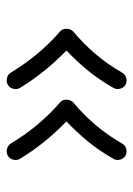

<svg xmlns="http://www.w3.org/2000/svg" viewBox="68 -596 402 579"><g transform="rotate(-90 269.5 -307.0)"><path d="M302.7 -484.9Q311.5 -490.2 322.8 -487.5Q334 -484.9 339.4 -476.1Q391.6 -389.6 463.4 -327.6Q472.7 -319.8 471.7 -306.6Q470.7 -293.5 462.9 -287.1Q427.2 -257.3 396.2 -221.2Q365.2 -185.1 339.4 -140.1Q334.5 -130.9 323.7 -127.9Q313 -125 303.2 -129.9Q293.9 -135.3 291 -146.2Q288.1 -157.2 293.5 -166.5Q317.4 -208.5 345.7 -243.2Q374 -277.8 406.2 -308.1Q374.5 -338.9 346.2 -373.5Q317.9 -408.2 293.5 -448.2Q288.1 -457 290.8 -468.3Q293.5 -479.5 302.7 -484.9ZM88.9 -484.9Q97.7 -490.2 108.9 -487.5Q120.1 -484.9 125.5 -476.1Q177.7 -389.6 249.5 -327.6Q258.8 -319.8 257.8 -306.6Q256.8 -293.5 249 -287.1Q213.4 -257.3 182.4 -221.2Q151.4 -185.1 125.5 -140.1Q120.6 -130.9 109.9 -127.9Q99.1 -125 89.4 -129.9Q80.1 -135.3 77.1 -146.2Q74.2 -157.2 79.6 -166.5Q103.5 -208.5 131.8 -243.2Q160.2 -277.8 192.4 -308.1Q160.6 -338.9 132.3 -373.5Q104 -408.2 79.6 -448.2Q74.2 -457 76.9 -468.3Q79.6 -479.5 88.9 -484.9Z"/></g></svg>

Font: Mikhak Regular
Style: Regular
Weight: 400
Designer: Amin Abedi
Version: Version 3.3